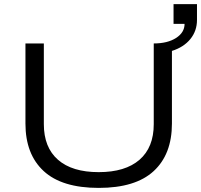

<svg xmlns="http://www.w3.org/2000/svg" viewBox="-20 -896 972 928"><path d="M103 -298.8V-686H191.9V-295.9Q191.9 -183.6 260.3 -123.8Q328.6 -64 457 -64Q585.4 -64 654.3 -123.8Q723.1 -183.6 723.1 -295.9V-686Q789.6 -686 830.8 -712.4Q872.1 -738.8 872.1 -780.8H818.8V-876H932.1V-799.8Q932.1 -746.6 900.1 -707.3Q868.2 -668 811 -649.9V-298.8Q811 -150.4 722.9 -69.1Q634.8 12.2 457 12.2Q279.3 12.2 191.2 -69.1Q103 -150.4 103 -298.8Z"/></svg>

Font: Archivo Expanded Light
Style: Regular
Weight: 300
Width: 7
Designer: Hector Gatti
Foundry: Omnibus-Type
Version: Version 2.001